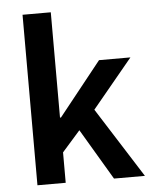

<svg xmlns="http://www.w3.org/2000/svg" viewBox="-51 -749 627 792"><g transform="rotate(-5 262.0 -353.0)"><path d="M72 0H189V-126L264 -211L389 0H517L333 -290L500 -492H370L193 -270H189V-706H72Z"/></g></svg>

Font: Source Sans Pro Semibold
Style: Regular
Weight: 600
Designer: Paul D. Hunt
Foundry: Adobe Systems Incorporated
Version: Version 3.006;hotconv 1.0.111;makeotfexe 2.5.65597